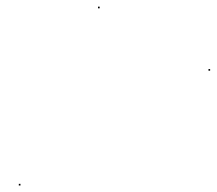

<svg xmlns="http://www.w3.org/2000/svg" viewBox="-20 -287 652 577"><path d="M274.5 -262H279.5V-267H274.5ZM36.5 270.5H41.5V265.5H36.5ZM606.5 -74.5H611.5V-79.5H606.5Z"/></svg>

Font: FRB American Cursive Just Endings
Style: Italic
Weight: 400
Italic angle: -25°
Version: Version 2.0;Modular Font Editor K font №1